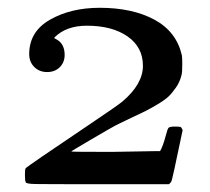

<svg xmlns="http://www.w3.org/2000/svg" viewBox="-20 -473 540 493"><path d="M55 -334Q55 -392 108.5 -422.5Q162 -453 236 -453Q320 -453 376.5 -422.5Q433 -392 447 -331Q448 -325 448 -307Q448 -286 446 -280Q442 -263 432 -248.5Q422 -234 412.5 -225Q403 -216 383.5 -204.5Q364 -193 353 -187.5Q342 -182 316 -170Q310 -167 300.5 -162.5Q291 -158 285 -155Q279 -152 277 -151Q269 -147 216 -116Q163 -85 163 -84Q163 -83 267 -83L382 -85H391Q398 -96 406 -126Q410 -142 413 -145Q416 -148 429 -148Q441 -148 443.5 -147Q446 -146 449 -139Q422 -9 420 -7Q420 -6 414 0H233Q94 0 70.5 -0.5Q47 -1 46 -5Q46 -5 46 -6Q44 -8 44 -24Q44 -39 46 -41Q47 -44 215 -157Q279 -200 294 -212Q347 -257 347 -304Q347 -352 307.5 -379.5Q268 -407 203 -407Q150 -407 120 -377Q118 -375 123 -373Q146 -362 146 -332Q146 -313 133.5 -300.5Q121 -288 101 -288Q81 -288 68 -301Q55 -314 55 -334Z"/></svg>

Font: KaTeX_Math
Style: Italic
Weight: 400
Version: Version 3699957226